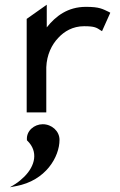

<svg xmlns="http://www.w3.org/2000/svg" viewBox="-20 -476 509 813"><path d="M161 50C125 50 91 78 94 116V118L96 120C143 166 129 226 83 272C72 283 59 294 45 303L22 317L48 312C174 289 232 188 232 116C232 79 199 50 161 50ZM442 -425C414 -438 402 -447 344 -447C267 -447 216 -408 178 -360V-456L93 -396V0H176V-191C178 -244 199 -287 227 -316C252 -343 288 -365 336 -365C381 -365 389 -359 407 -347L412 -344L447 -422Z"/></svg>

Font: Charger
Style: Bd
Weight: 400
Designer: Jasper
Foundry: Cannot Into Space Fonts
Version: Version 0.98